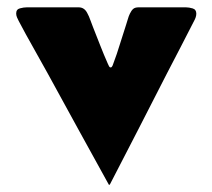

<svg xmlns="http://www.w3.org/2000/svg" viewBox="-20 -495 576 521"><path d="M275.4 6.3Q233.9 -68.8 192.4 -144.3Q150.9 -219.7 109.9 -294.9Q90.3 -330.6 70.1 -366.2Q49.8 -401.9 30.8 -438Q28.3 -442.9 26.1 -448Q23.9 -453.1 23.9 -458.5Q23.9 -469.7 34.2 -472.4Q44.4 -475.1 52.7 -475.1H193.4Q209 -475.1 216.8 -459.5Q221.7 -450.7 225.1 -440.7Q228.5 -430.7 232.4 -421.4Q242.2 -396.5 252 -371.6Q261.7 -346.7 272.5 -322.3Q273.4 -320.3 275.4 -316.2Q277.3 -312 280.3 -312Q283.2 -312 285.2 -316.4Q287.1 -320.8 287.6 -322.8Q297.4 -348.6 305.4 -375.2Q313.5 -401.9 322.3 -428.2Q324.7 -435.1 326.9 -443.1Q329.1 -451.2 332.5 -458Q336.4 -466.3 341.3 -470.7Q346.2 -475.1 356.4 -475.1H484.4Q492.7 -475.1 502.7 -472.2Q512.7 -469.2 512.7 -458Q512.7 -453.1 511 -448Q509.3 -442.9 506.8 -438.5Q488.8 -402.8 470 -366.9Q451.2 -331.1 432.6 -294.9Q394 -219.7 355.5 -144.3Q316.9 -68.8 277.8 6.3Z"/></svg>

Font: Belanosima SemiBold
Style: Regular
Weight: 600
Designer: The DocRepair Project, Santiago Orozco
Foundry: Google
Version: Version 2.000